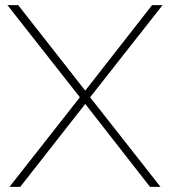

<svg xmlns="http://www.w3.org/2000/svg" viewBox="-20 -730 664 750"><path d="M51 -710 313 -376 574 -710H615L332 -350L607 0H566L313 -324L59 0H17L292 -350L9 -710Z"/></svg>

Font: Raleway Thin ExtraLight
Style: Regular
Weight: 250
Version: Version 4.026